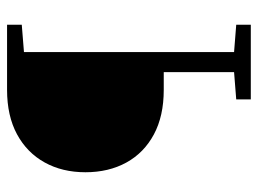

<svg xmlns="http://www.w3.org/2000/svg" viewBox="-116 -636 751 560"><g transform="rotate(-90 260.0 -355.5)"><path d="M250.5 0V-42.5L330.1 -48.8V-253.9H278.3Q202.1 -253.9 148.4 -282.7Q94.7 -311.5 66.4 -363Q38.1 -414.6 38.1 -482.4Q38.1 -549.8 66.7 -601.3Q95.2 -652.8 148.9 -681.9Q202.6 -710.9 278.3 -710.9H468.3V-668L388.7 -661.6V-48.8L468.3 -42.5V0Z"/></g></svg>

Font: Roboto Slab Light
Style: Regular
Weight: 300
Designer: Google
Version: Version 2.000; ttfautohint (v1.8.1.43-b0c9)